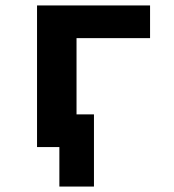

<svg xmlns="http://www.w3.org/2000/svg" viewBox="-20 -540 640 705"><path d="M325 145H198V0H116V-520H531V-400H261V-120H325Z"/></svg>

Font: Iosevka Heavy Extended
Style: Regular
Weight: 900
Width: 7
Monospace: yes
Designer: Belleve Invis
Foundry: Belleve Invis
Version: Version 32.5.0; ttfautohint (v1.8.4)